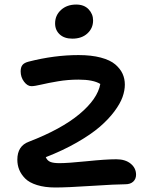

<svg xmlns="http://www.w3.org/2000/svg" viewBox="-20 -768 661 844"><path d="M297.9 -598.1Q262.7 -598.1 242.4 -616.9Q222.2 -635.7 222.2 -665Q222.2 -700.7 248.3 -724.4Q274.4 -748 314.9 -748Q349.6 -748 369.4 -727.3Q389.2 -706.5 389.2 -678.2Q389.2 -644 364.3 -621.1Q339.4 -598.1 297.9 -598.1ZM223.1 56.2Q176.8 56.2 142.6 45.4Q108.4 34.7 90.6 16.6Q72.8 -1.5 64.5 -22Q56.2 -42.5 56.2 -65.9Q56.2 -126.5 106.9 -145Q250 -200.2 329.6 -266.8Q409.2 -333.5 420.9 -398.9Q390.1 -418 325.2 -418Q278.3 -418 234.9 -410.6Q191.4 -403.3 161.6 -396.2Q131.8 -389.2 118.2 -389.2Q100.6 -389.2 85.7 -408.9Q70.8 -428.7 70.8 -454.1Q70.8 -472.2 78.6 -482.2Q86.4 -492.2 106 -497.1Q218.8 -525.9 325.2 -525.9Q381.8 -525.9 423.1 -514.9Q464.4 -503.9 486.6 -484.9Q508.8 -465.8 518.8 -443.8Q528.8 -421.9 528.8 -396Q528.8 -370.1 518.6 -341.3Q508.3 -312.5 482.7 -278.1Q457 -243.7 418.5 -210.4Q379.9 -177.2 318.8 -142.1Q257.8 -106.9 181.2 -77.1Q188 -61.5 201.7 -56.2Q215.3 -50.8 241.2 -50.8Q278.3 -50.8 361.8 -59.3Q445.3 -67.9 491.2 -67.9Q530.8 -67.9 554.4 -48.6Q578.1 -29.3 578.1 0Q578.1 18.6 565.7 30.3Q553.2 42 530.8 42Q491.2 42 383.1 49.1Q274.9 56.2 223.1 56.2Z"/></svg>

Font: Shantell Sans Irregular
Style: Regular
Weight: 500
Designer: Stephen Nixon, Anya Danilova, Shantell Martin
Foundry: Arrow Type
Version: Version 1.006;[9816181b4]